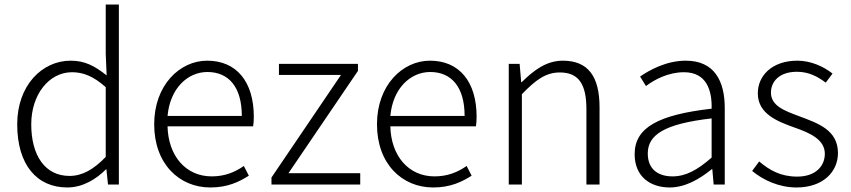

<svg xmlns="http://www.w3.org/2000/svg" viewBox="-20 -815 3759 848"><path d="M277 13C346 13 405 -24 448 -67H450L457 0H505V-795H447V-578L451 -482C399 -523 356 -547 292 -547C166 -547 56 -438 56 -266C56 -87 143 13 277 13ZM287 -38C179 -38 118 -128 118 -266C118 -397 196 -496 298 -496C348 -496 393 -478 447 -430V-122C394 -67 344 -38 287 -38Z M909 13C986 13 1036 -12 1079 -39L1057 -82C1017 -54 972 -36 915 -36C800 -36 723 -127 720 -257H1098C1100 -270 1101 -284 1101 -299C1101 -455 1024 -547 895 -547C774 -547 661 -439 661 -266C661 -91 772 13 909 13ZM720 -303C731 -425 809 -497 896 -497C989 -497 1048 -432 1048 -303Z M1179 0H1571V-50H1254L1561 -502V-533H1212V-484H1486L1179 -31Z M1893 13C1970 13 2020 -12 2063 -39L2041 -82C2001 -54 1956 -36 1899 -36C1784 -36 1707 -127 1704 -257H2082C2084 -270 2085 -284 2085 -299C2085 -455 2008 -547 1879 -547C1758 -547 1645 -439 1645 -266C1645 -91 1756 13 1893 13ZM1704 -303C1715 -425 1793 -497 1880 -497C1973 -497 2032 -432 2032 -303Z M2227 0H2285V-399C2347 -463 2391 -495 2453 -495C2535 -495 2570 -444 2570 -333V0H2628V-341C2628 -478 2577 -547 2466 -547C2393 -547 2338 -505 2284 -452H2282L2275 -533H2227Z M2938 13C3006 13 3070 -24 3124 -68H3126L3132 0H3181V-338C3181 -456 3136 -547 3009 -547C2922 -547 2848 -505 2807 -477L2833 -435C2870 -463 2931 -496 3001 -496C3102 -496 3125 -414 3123 -335C2888 -308 2783 -252 2783 -134C2783 -35 2852 13 2938 13ZM2950 -36C2891 -36 2841 -64 2841 -137C2841 -219 2913 -268 3123 -292V-119C3060 -64 3009 -36 2950 -36Z M3498 13C3616 13 3681 -57 3681 -139C3681 -242 3591 -271 3509 -302C3447 -325 3385 -347 3385 -406C3385 -454 3421 -498 3500 -498C3552 -498 3591 -477 3627 -450L3657 -490C3617 -522 3560 -547 3502 -547C3390 -547 3327 -481 3327 -403C3327 -311 3415 -278 3494 -250C3556 -228 3623 -199 3623 -136C3623 -81 3582 -35 3501 -35C3428 -35 3379 -63 3333 -102L3302 -60C3350 -20 3420 13 3498 13Z"/></svg>

Font: Noto Sans JP Light
Style: Regular
Weight: 300
Designer: Ryoko NISHIZUKA (kana & ideographs); Paul D. Hunt (Latin, Greek & Cyrillic); Wenlong ZHANG (bopomofo); Sandoll Communica
Foundry: Adobe Systems Incorporated
Version: Version 1.004;PS 1.004;hotconv 1.0.82;makeotf.lib2.5.63406